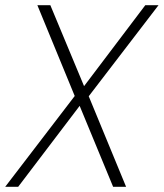

<svg xmlns="http://www.w3.org/2000/svg" viewBox="-22 -720 631 740"><path d="M-2 0 266 -350 122 -700H172L302 -388L538 -700H589L320 -349L464 0H414L285 -312L48 0Z"/></svg>

Font: DM Sans 20pt ExtraLight
Style: Italic
Weight: 250
Italic angle: -10°
Version: Version 4.004;gftools[0.9.30]